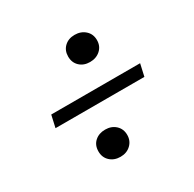

<svg xmlns="http://www.w3.org/2000/svg" viewBox="-123 -740 807 797"><g transform="rotate(-30 280.0 -341.0)"><path d="M396 -543Q396 -514 376 -496Q356 -478 326 -478Q296 -478 277 -496Q258 -514 258 -543Q258 -572 277 -590Q296 -608 326 -608Q356 -608 376 -590Q396 -572 396 -543ZM308 -139Q308 -111 288.5 -92.5Q269 -74 239 -74Q209 -74 189.5 -92Q170 -110 170 -139Q170 -169 189.5 -186.5Q209 -204 239 -204Q269 -204 288.5 -186Q308 -168 308 -139ZM503 -370 490 -312H64L77 -370Z"/></g></svg>

Font: Roboto Serif 20pt Light
Style: Italic
Weight: 300
Italic angle: -10°
Version: Version 1.007